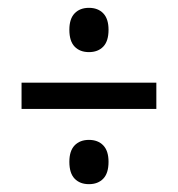

<svg xmlns="http://www.w3.org/2000/svg" viewBox="-20 -584 455 490"><path d="M35 -373H379V-306H35ZM157 -508Q157 -536 170.5 -550Q184 -564 207 -564Q230 -564 243.5 -550Q257 -536 257 -508Q257 -479 243.5 -465Q230 -451 207 -451Q184 -451 170.5 -465Q157 -479 157 -508ZM157 -171Q157 -199 170.5 -213Q184 -227 207 -227Q230 -227 243.5 -213Q257 -199 257 -171Q257 -142 243.5 -128Q230 -114 207 -114Q184 -114 170.5 -128Q157 -142 157 -171Z"/></svg>

Font: PT Sans Narrow
Style: Regular
Weight: 400
Width: 3
Designer: A.Korolkova, O.Umpeleva, V.Yefimov
Foundry: ParaType Ltd
Version: Version 2.003W OFL